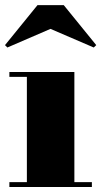

<svg xmlns="http://www.w3.org/2000/svg" viewBox="-20 -748 405 768"><path d="M277.5 -460V-19.5H347.5V0H17.5V-19.5H87.5V-440.5H17.5V-460ZM9.5 -558 0 -567.5 130 -727.5H235L365 -567.5L355 -558L182 -632.5Z"/></svg>

Font: Bodoni Moda 11pt Black
Style: Regular
Weight: 900
Designer: Owen Earl
Foundry: indestructible type
Version: Version 2.004